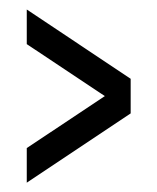

<svg xmlns="http://www.w3.org/2000/svg" viewBox="-20 -545 333 406"><path d="M256.3 -378.4V-305.2L36.6 -158.7V-231.9L201.7 -341.8L36.6 -451.7V-524.9Z"/></svg>

Font: BabelStone Khitan Seal Glyphs
Style: Regular
Weight: 400
Designer: Andrew West
Foundry: BabelStone
Version: Version 1.004